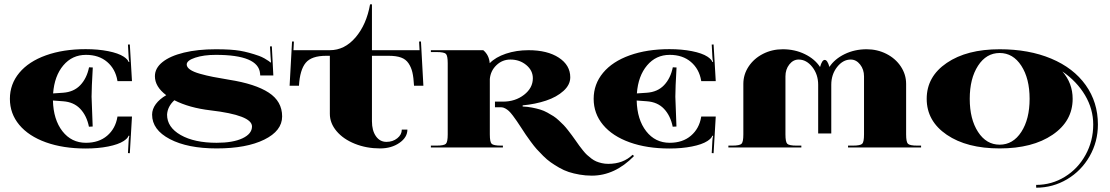

<svg xmlns="http://www.w3.org/2000/svg" viewBox="-20 -689 5184 897"><path d="M26.2 -227.3Q26.2 -295.9 70.1 -348.8Q114.1 -401.7 194.7 -430.5Q275.3 -459.4 380.2 -459.4Q437.9 -459.4 485.4 -450Q532.8 -440.6 557.7 -424.4Q576.9 -411.7 580.9 -399.5L584.4 -400.3Q581.3 -410.8 580.9 -424.8L577.8 -480.8L586.5 -481.2L596.6 -309.9H528.8L528.4 -312.5Q519.2 -366.7 480.6 -399.7Q441.9 -432.7 381.6 -432.7Q317.3 -432.7 275.8 -383.5Q234.3 -334.4 228.1 -252.6L274.5 -255.7Q324.7 -259.2 355.1 -291.1Q385.5 -323 396 -374.6L413.5 -373.7Q407.8 -276.7 407.8 -237.3L413 -97.9L395.5 -97Q385.1 -148.6 354.9 -180.5Q324.7 -212.4 274.5 -215.9L227.3 -219.4Q229.5 -130.2 271.6 -76Q313.8 -21.9 381.6 -21.9Q441.9 -21.9 480.6 -54.9Q519.2 -87.8 528.4 -142L528.8 -144.7H596.6L586.5 26.7L577.8 26.2L580.9 -29.7Q581.3 -43.7 584.4 -54.2L580.9 -55.1Q576.9 -42.8 557.7 -30.2Q532.8 -14 485.4 -4.6Q437.9 4.8 380.2 4.8Q275.3 4.8 194.7 -24Q114.1 -52.9 70.1 -105.6Q26.2 -158.2 26.2 -227.3Z M756.6 -244.3Q703.7 -284.1 703.7 -333Q703.7 -370.6 739.1 -399Q774.5 -427.4 839.2 -443.2Q903.8 -458.9 988.2 -458.9Q1060.3 -458.9 1101.2 -451.9Q1142 -444.9 1190.1 -427.9Q1202.4 -423.5 1215.3 -416.3Q1228.1 -409.1 1235.4 -403.8Q1242.6 -398.6 1243 -396.9L1246.1 -398.2Q1244.8 -408.2 1243.9 -427.4L1241.3 -472L1250 -472.5L1257 -336.5H1195.8L1194.9 -346.2Q1187.1 -432.7 988.2 -432.7Q931.8 -432.7 892 -419.6Q852.3 -406.5 852.3 -387.7Q852.3 -375 867.8 -364.1Q883.3 -353.1 914.1 -344.4Q944.9 -335.7 975.3 -329.8Q1005.7 -323.9 1050.7 -316.4Q1172.6 -297.2 1235.4 -256.3Q1298.1 -215.5 1298.1 -145.1Q1298.1 -77.8 1214.6 -36.7Q1131.1 4.4 992.1 4.4Q856.6 4.4 773.6 -39.1Q690.6 -82.6 690.6 -153.4Q690.6 -179.2 708 -202.8Q725.5 -226.4 756.6 -244.3ZM794.6 -220.7Q762.7 -191.4 760.5 -153.4Q760.5 -94.4 824.3 -58.1Q888.1 -21.9 992.1 -21.9Q1068.2 -21.9 1112.8 -42.8Q1157.3 -63.8 1157.3 -98.3Q1157.3 -150.8 963.3 -173.5Q863.6 -185.3 794.6 -220.7Z M1521 -428.3H1503.5Q1435.3 -428.3 1408.2 -395.5Q1381.1 -362.8 1376.7 -288.5H1333L1344.4 -495.2L1353.1 -494.8L1351 -454.5H1521Q1590 -454.5 1641.2 -514.4Q1692.3 -574.3 1708.9 -668.7H1717.7V-454.5H1940.1L1937.9 -494.8L1946.7 -495.2L1958 -288.5H1914.3Q1912.2 -326.9 1906.7 -350.7Q1901.2 -374.6 1888.5 -393.4Q1875.9 -412.2 1853.6 -420.2Q1831.3 -428.3 1796.3 -428.3H1717.7V-122.4Q1717.7 -79.1 1736.2 -52.7Q1754.8 -26.2 1785.4 -26.2Q1815.1 -26.2 1836.1 -43.1Q1857.1 -59.9 1857.1 -83.5H1883.3Q1883.3 -47.2 1845.9 -21.4Q1808.6 4.4 1755.7 4.4Q1691.9 4.4 1637.9 -17.3Q1583.9 -38.9 1552.4 -76.3Q1521 -113.6 1521 -157.3Z M2071.7 -61.2V-393.4Q2071.7 -428.8 2063.2 -437.3Q2054.6 -445.8 2019.2 -445.8H1993V-454.5H2237.8Q2264.9 -431.8 2267.9 -393.8Q2295 -421.8 2343.5 -438.2Q2392 -454.5 2449.3 -454.5Q2537.2 -454.5 2590.7 -419.6Q2644.2 -384.6 2644.2 -327.8Q2644.2 -292.8 2612.5 -264.2Q2580.9 -235.6 2531.2 -219Q2481.6 -202.4 2421.8 -196.7V-191.4Q2444.5 -190.6 2465.7 -186.4Q2486.9 -182.3 2503.7 -177.2Q2520.5 -172.2 2537.2 -163Q2553.8 -153.8 2565.8 -146.2Q2577.8 -138.5 2591.3 -125.9Q2604.9 -113.2 2613.4 -104.5Q2621.9 -95.7 2633.7 -80.6Q2645.5 -65.6 2651.7 -57Q2657.8 -48.5 2669.1 -32.8Q2679.6 -17.5 2686.4 -8.3Q2693.2 0.9 2703.7 14Q2714.2 27.1 2722.5 34.7Q2730.8 42.4 2742.6 51.4Q2754.4 60.3 2765.7 65.1Q2777.1 69.9 2791.5 73.2Q2805.9 76.5 2821.7 76.5Q2891.6 76.5 2935.3 34.1L2942.3 39.8Q2852.7 131.6 2744.8 131.6Q2715.5 131.6 2687.7 126.7Q2660 121.9 2637.2 114.5Q2614.5 107.1 2592.2 94.2Q2569.9 81.3 2552.9 69.3Q2535.8 57.3 2517.7 39.3Q2499.6 21.4 2487.3 7.6Q2475.1 -6.1 2460 -26.7Q2444.9 -47.2 2436.2 -60.1Q2427.4 -73 2414.8 -92.7Q2401.2 -113.2 2394.2 -123.7Q2387.2 -134.2 2376.1 -148.8Q2364.9 -163.5 2357.3 -170.5Q2349.7 -177.4 2340 -182.7Q2330.4 -187.9 2321.2 -187.9H2292.4V-214.2H2329.5Q2387.2 -214.2 2428.3 -246.1Q2469.4 -278 2469.4 -323.4Q2469.4 -359.7 2438.6 -385.3Q2407.8 -410.8 2364.5 -410.8Q2326.9 -410.8 2299.4 -384.6Q2271.9 -358.4 2268.4 -319.9V-61.2Q2268.4 -25.8 2276.9 -17.3Q2285.4 -8.7 2320.8 -8.7H2329.5V0H1993V-8.7H2019.2Q2054.6 -8.7 2063.2 -17.3Q2071.7 -25.8 2071.7 -61.2Z M2753.5 -227.3Q2753.5 -295.9 2797.4 -348.8Q2841.3 -401.7 2922 -430.5Q3002.6 -459.4 3107.5 -459.4Q3165.2 -459.4 3212.6 -450Q3260.1 -440.6 3285 -424.4Q3304.2 -411.7 3308.1 -399.5L3311.6 -400.3Q3308.6 -410.8 3308.1 -424.8L3305.1 -480.8L3313.8 -481.2L3323.9 -309.9H3256.1L3255.7 -312.5Q3246.5 -366.7 3207.8 -399.7Q3169.1 -432.7 3108.8 -432.7Q3044.6 -432.7 3003.1 -383.5Q2961.5 -334.4 2955.4 -252.6L3001.7 -255.7Q3052 -259.2 3082.4 -291.1Q3112.8 -323 3123.3 -374.6L3140.7 -373.7Q3135.1 -276.7 3135.1 -237.3L3140.3 -97.9L3122.8 -97Q3112.3 -148.6 3082.2 -180.5Q3052 -212.4 3001.7 -215.9L2954.5 -219.4Q2956.7 -130.2 2998.9 -76Q3041.1 -21.9 3108.8 -21.9Q3169.1 -21.9 3207.8 -54.9Q3246.5 -87.8 3255.7 -142L3256.1 -144.7H3323.9L3313.8 26.7L3305.1 26.2L3308.1 -29.7Q3308.6 -43.7 3311.6 -54.2L3308.1 -55.1Q3304.2 -42.8 3285 -30.2Q3260.1 -14 3212.6 -4.6Q3165.2 4.8 3107.5 4.8Q3002.6 4.8 2922 -24Q2841.3 -52.9 2797.4 -105.6Q2753.5 -158.2 2753.5 -227.3Z M3452.8 -61.2V-297.2Q3452.8 -340.9 3477.5 -378.3Q3502.2 -415.6 3544.6 -437.3Q3587 -458.9 3636.8 -458.9Q3693.2 -458.9 3739.9 -436.2Q3786.7 -413.5 3811.2 -375.9Q3820.4 -409.1 3833 -409.1Q3845.7 -409.1 3854.9 -376.3Q3879.4 -413.5 3926.1 -436.2Q3972.9 -458.9 4028.8 -458.9Q4078.7 -458.9 4121.3 -437.3Q4163.9 -415.6 4188.6 -378.3Q4213.3 -340.9 4213.3 -297.2V-61.2Q4213.3 -25.8 4221.8 -17.3Q4230.3 -8.7 4265.7 -8.7H4283.2V0H3941.9V-8.7H3964.2Q3999.6 -8.7 4008.1 -17.3Q4016.6 -25.8 4016.6 -61.2V-332.2Q4016.6 -364.5 3998.3 -387.7Q3979.9 -410.8 3954.5 -410.8Q3918.3 -410.8 3891 -376.1Q3863.6 -341.3 3863.6 -292.8V-65.6H3802.4V-292.8Q3802.4 -341.3 3774.9 -376.1Q3747.4 -410.8 3711.1 -410.8Q3685.8 -410.8 3667.6 -387.9Q3649.5 -364.9 3649.5 -332.2V-61.2Q3649.5 -25.8 3658 -17.3Q3666.5 -8.7 3701.9 -8.7H3723.8V0H3382.9V-8.7H3400.3Q3435.8 -8.7 3444.3 -17.3Q3452.8 -25.8 3452.8 -61.2Z M4549.2 -381.8Q4510.5 -322.1 4510.5 -227.3Q4510.5 -132.4 4549.2 -72.8Q4587.8 -13.1 4650.3 -13.1Q4712.8 -13.1 4751.5 -72.8Q4790.2 -132.4 4790.2 -227.3Q4790.2 -322.1 4751.5 -381.8Q4712.8 -441.4 4650.3 -441.4Q4587.8 -441.4 4549.2 -381.8ZM4943.2 -355.3Q4991.3 -300.3 4991.3 -227.3Q4991.3 -123.3 4897.5 -59.4Q4803.8 4.4 4650.3 4.4Q4496.9 4.4 4403.2 -59.4Q4309.4 -123.3 4309.4 -227.3Q4309.4 -331.3 4403.2 -395.1Q4496.9 -458.9 4650.3 -458.9Q4786.7 -458.9 4891 -415.2Q4995.2 -371.5 5052.2 -291.5Q5109.3 -211.5 5109.3 -107.1Q5109.3 -27.1 5070.6 40.9Q5031.9 108.8 4965.5 148.4Q4899 187.9 4820.8 187.9V174.8Q4893.4 174.8 4954.8 137Q5016.2 99.2 5051.8 34.3Q5087.4 -30.6 5087.4 -107.1Q5087.4 -179.6 5049.2 -244.1Q5010.9 -308.6 4943.2 -355.3Z"/></svg>

Font: Wabroye
Style: Medium
Weight: 500
Designer: gluk
Foundry: gluk
Version: Version 0.14